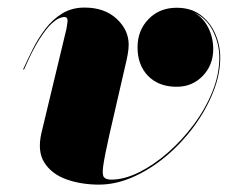

<svg xmlns="http://www.w3.org/2000/svg" viewBox="-20 -490 616 520"><path d="M276 -124Q263.5 -68 259.8 -42.5Q256 -17 261.5 -10.2Q267 -3.5 281.5 -3.5Q316 -3.5 355.8 -23Q395.5 -42.5 434 -76Q472.5 -109.5 504.2 -152Q536 -194.5 555 -241.2Q574 -288 574 -334Q574 -371 557 -405.5Q540 -440 506 -456Q530.5 -442 544 -415.2Q557.5 -388.5 557.5 -357Q557.5 -314 529.2 -284.5Q501 -255 458.5 -255Q410 -255 381.2 -284.2Q352.5 -313.5 352.5 -362Q352.5 -407.5 382.2 -438.2Q412 -469 458.5 -469Q497.5 -469 523.8 -449Q550 -429 563.2 -398Q576.5 -367 576.5 -334Q576.5 -288.5 557.2 -240.2Q538 -192 505 -147.2Q472 -102.5 429.8 -67Q387.5 -31.5 340.8 -10.8Q294 10 248 10Q200 10 160 -4.2Q120 -18.5 100.2 -49.5Q80.5 -80.5 92.5 -131L160 -412Q160.5 -416.5 161.8 -423.5Q163 -430.5 163 -434.5Q163 -444 153.5 -444Q150.5 -444 142 -441.2Q133.5 -438.5 119.5 -425.8Q105.5 -413 86.8 -383.8Q68 -354.5 45 -301.5L42.5 -302Q54.5 -328.5 69.2 -357.8Q84 -387 103.2 -412.2Q122.5 -437.5 148.5 -453.5Q174.5 -469.5 209 -469.5Q263 -469.5 295.8 -439.2Q328.5 -409 328.5 -369Q328.5 -358 326 -343.5Q323.5 -329 319.5 -313Z"/></svg>

Font: Bodoni* 72pt Fatface
Style: Italic
Weight: 900
Italic angle: -13°
Version: Version 2.3